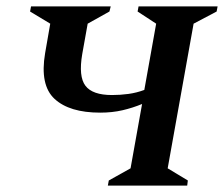

<svg xmlns="http://www.w3.org/2000/svg" viewBox="-20 -580 700 600"><path d="M317 0 320 -16 388 -54 424 -255Q395 -243 363 -235.5Q331 -228 293 -228Q197 -228 150.5 -271Q104 -314 121 -414L137 -506L74 -544L77 -560H326L322 -544L254 -506L237 -411Q225 -341 247 -312Q269 -283 330 -283Q356 -283 381.5 -286.5Q407 -290 431 -299L468 -506L410 -544L413 -560H660L657 -544L585 -506L504 -54L567 -16L565 0Z"/></svg>

Font: Spectral SC SemiBold
Style: Italic
Weight: 600
Italic angle: -10°
Designer: Jean-Baptiste Levee
Foundry: Production Type
Version: Version 2.001